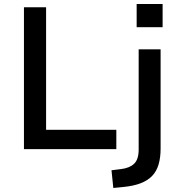

<svg xmlns="http://www.w3.org/2000/svg" viewBox="-20 -741 893 954"><path d="M99 0V-705H209V-96H558V0ZM659 -606V-721H788V-606ZM543 193 534 105 582 99Q624 94 646.5 72.5Q669 51 669 2V-496H778V-3Q778 42 768 76Q758 110 736 133Q714 156 679 169.5Q644 183 594 188Z"/></svg>

Font: Nunito Sans 8pt SemiBold
Style: Regular
Weight: 600
Version: Version 3.101;gftools[0.9.27]